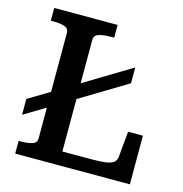

<svg xmlns="http://www.w3.org/2000/svg" viewBox="-105 -807 863 904"><g transform="rotate(15 326.0 -355.0)"><path d="M33 -185 490 -461V-538L33 -262ZM358 -710H49V-648H60Q94 -648 115.5 -641Q137 -634 137 -612V-98Q137 -76 115.5 -69Q94 -62 60 -62H49V0H608V-237H536L524 -111Q522 -93 509 -83.5Q496 -74 470 -70.5Q444 -67 402 -67H261V-612Q261 -634 284.5 -641Q308 -648 344 -648H358Z"/></g></svg>

Font: Roboto Serif Medium
Style: Regular
Weight: 500
Designer: Greg Gazdowicz
Foundry: Commercial Type
Version: Version 1.008